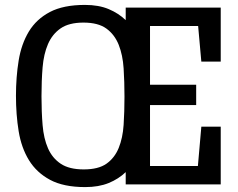

<svg xmlns="http://www.w3.org/2000/svg" viewBox="-20 -751 971 782"><path d="M492 -50Q463 -22 422.5 -5.5Q382 11 327 11Q239 11 184 -18.5Q129 -48 98 -98.5Q67 -149 56 -216.5Q45 -284 45 -361Q45 -437 56 -504.5Q67 -572 97.5 -622.5Q128 -673 183 -702Q238 -731 326 -731Q382 -731 422.5 -714Q463 -697 492 -669V-720H879V-500H800L787 -645H591V-406H779V-323H591V-75H786L800 -235H879V0H492ZM321 -61Q381 -61 414 -84.5Q447 -108 463.5 -148.5Q480 -189 483.5 -242.5Q487 -296 487 -357Q487 -418 483.5 -472.5Q480 -527 463.5 -568.5Q447 -610 413.5 -634.5Q380 -659 320 -659Q261 -659 227 -635.5Q193 -612 175.5 -571.5Q158 -531 153.5 -476.5Q149 -422 149 -359Q149 -296 153.5 -241.5Q158 -187 175.5 -147Q193 -107 227.5 -84Q262 -61 321 -61Z"/></svg>

Font: HermeneusOne
Style: Regular
Weight: 400
Designer: Rodrigo Fuenzalida, Pablo Impallari
Foundry: Pablo Impallari, Rodrigo Fuenzalida
Version: Version 1.000; ttfautohint (v0.8) -G 200 -r 50